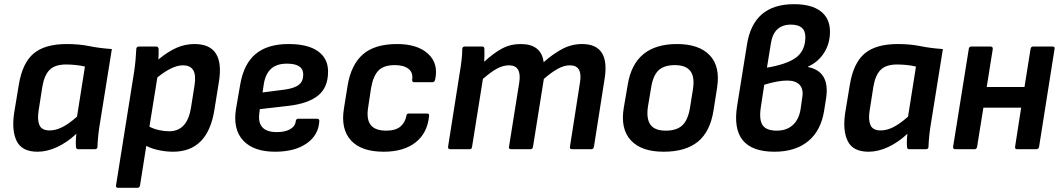

<svg xmlns="http://www.w3.org/2000/svg" viewBox="-20 -715 5090 920"><path d="M160 12Q85 12 60 -39Q35 -90 48 -175L70 -308Q87 -413 141 -458.5Q195 -504 300 -504Q359 -504 408 -494Q457 -484 516 -480L459 -125Q454 -96 451 -67.5Q448 -39 447 -12Q447 0 434 0H355Q344 0 344 -12Q343 -26 343.5 -42Q344 -58 346 -74Q301 -32 253 -10Q205 12 160 12ZM218 -90Q247 -90 278 -105.5Q309 -121 349 -156L387 -396Q368 -401 343 -403.5Q318 -406 297 -406Q243 -406 217.5 -380Q192 -354 183 -300L165 -185Q158 -141 169 -115.5Q180 -90 218 -90Z M546 185Q534 185 536 173L623 -373Q627 -400 629.5 -428Q632 -456 633 -479Q633 -492 646 -492H728Q739 -492 740 -480Q740 -471 740 -457Q740 -443 739 -430Q785 -468 826 -486Q867 -504 912 -504Q1058 -504 1029 -323L1007 -187Q975 12 809 12Q776 12 740.5 4.5Q705 -3 681 -16L651 173Q649 185 639 185ZM856 -402Q806 -402 734 -344L696 -108Q717 -97 742.5 -91.5Q768 -86 790 -86Q877 -86 895 -198L912 -305Q920 -355 906 -378.5Q892 -402 856 -402Z M1298 12Q1195 12 1145 -42Q1095 -96 1111 -194L1131 -310Q1148 -409 1205 -456.5Q1262 -504 1363 -504Q1455 -504 1503.5 -469.5Q1552 -435 1552 -372Q1552 -296 1504.5 -257.5Q1457 -219 1364 -208L1225 -192L1223 -175Q1209 -82 1307 -82Q1345 -82 1369.5 -95.5Q1394 -109 1397 -133Q1398 -146 1409 -146H1500Q1511 -146 1510 -134Q1506 -67 1449 -27.5Q1392 12 1298 12ZM1238 -272 1347 -286Q1393 -293 1413 -309.5Q1433 -326 1433 -358Q1433 -410 1355 -410Q1306 -410 1279 -385.5Q1252 -361 1244 -312Z M1819 12Q1711 12 1661.5 -42.5Q1612 -97 1628 -195L1646 -307Q1663 -406 1719.5 -455Q1776 -504 1883 -504Q1980 -504 2031 -457.5Q2082 -411 2065 -333Q2062 -321 2052 -321H1965Q1954 -321 1955 -333Q1960 -368 1937 -385.5Q1914 -403 1872 -403Q1818 -403 1793 -376.5Q1768 -350 1758 -293L1744 -200Q1735 -143 1756.5 -116Q1778 -89 1830 -89Q1875 -89 1898 -108Q1921 -127 1927 -159Q1928 -171 1939 -171H2026Q2038 -171 2036 -159Q2028 -77 1971 -32.5Q1914 12 1819 12Z M2137 0Q2126 0 2127 -12L2183 -367Q2188 -396 2191.5 -426Q2195 -456 2195 -480Q2195 -492 2207 -492H2290Q2301 -492 2301 -481Q2302 -452 2300 -419Q2343 -459 2384 -481.5Q2425 -504 2475 -504Q2574 -504 2585 -417Q2630 -457 2674.5 -480.5Q2719 -504 2769 -504Q2904 -504 2877 -337L2826 -12Q2824 0 2813 0H2721Q2709 0 2711 -12L2759 -319Q2773 -402 2711 -402Q2683 -402 2653 -385.5Q2623 -369 2586 -337L2534 -12Q2532 0 2522 0H2429Q2417 0 2419 -12L2468 -319Q2481 -402 2419 -402Q2391 -402 2362 -386.5Q2333 -371 2294 -337L2242 -12Q2241 0 2230 0Z M3160 12Q3053 12 3002.5 -43Q2952 -98 2969 -199L2988 -310Q3020 -504 3224 -504Q3329 -504 3380.5 -450.5Q3432 -397 3416 -294L3399 -186Q3383 -84 3324 -36Q3265 12 3160 12ZM3170 -89Q3222 -89 3249 -114Q3276 -139 3286 -197L3300 -285Q3310 -346 3288 -374.5Q3266 -403 3214 -403Q3162 -403 3135.5 -378Q3109 -353 3100 -295L3085 -206Q3076 -148 3096 -118.5Q3116 -89 3170 -89Z M3691 12Q3477 12 3512 -207L3559 -500Q3589 -695 3784 -695Q3868 -695 3912.5 -661Q3957 -627 3957 -563Q3957 -507 3929 -462.5Q3901 -418 3852 -396L3851 -394Q3959 -373 3938 -241L3929 -185Q3914 -89 3852.5 -38.5Q3791 12 3691 12ZM3655 -391 3673 -394Q3764 -412 3801.5 -445Q3839 -478 3839 -538Q3839 -597 3770 -597Q3688 -597 3674 -508ZM3702 -89Q3749 -89 3778.5 -115.5Q3808 -142 3816 -191L3824 -247Q3831 -287 3812 -308Q3793 -329 3752 -329Q3707 -329 3642 -309L3625 -197Q3617 -139 3635 -114Q3653 -89 3702 -89Z M4142 12Q4067 12 4042 -39Q4017 -90 4030 -175L4052 -308Q4069 -413 4123 -458.5Q4177 -504 4282 -504Q4341 -504 4390 -494Q4439 -484 4498 -480L4441 -125Q4436 -96 4433 -67.5Q4430 -39 4429 -12Q4429 0 4416 0H4337Q4326 0 4326 -12Q4325 -26 4325.5 -42Q4326 -58 4328 -74Q4283 -32 4235 -10Q4187 12 4142 12ZM4200 -90Q4229 -90 4260 -105.5Q4291 -121 4331 -156L4369 -396Q4350 -401 4325 -403.5Q4300 -406 4279 -406Q4225 -406 4199.5 -380Q4174 -354 4165 -300L4147 -185Q4140 -141 4151 -115.5Q4162 -90 4200 -90Z M4557 0Q4546 0 4547 -12L4622 -480Q4623 -492 4634 -492H4726Q4738 -492 4737 -480L4708 -298H4889L4918 -480Q4920 -492 4930 -492H5023Q5036 -492 5033 -480L4959 -12Q4956 0 4946 0H4854Q4842 0 4844 -12L4873 -199H4692L4662 -12Q4660 0 4650 0Z"/></svg>

Font: Sofia Sans
Style: Bold Italic
Weight: 700
Italic angle: -9°
Designer: Botio Nikoltchev, Ani Petrova
Foundry: lettersoup
Version: Version 4.101; ttfautohint (v1.8.4.7-5d5b)